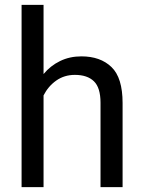

<svg xmlns="http://www.w3.org/2000/svg" viewBox="-20 -770 591 790"><path d="M159.2 -750V-465.3Q187.5 -499.5 227.1 -518.8Q266.6 -538.1 314.9 -538.1Q393.1 -538.1 438.7 -494.1Q484.4 -450.2 484.4 -346.2V0H393.6V-347.2Q393.6 -409.2 366.5 -435.5Q339.4 -461.9 288.1 -461.9Q244.6 -461.9 211.4 -438.5Q178.2 -415 159.2 -377.4V0H68.8V-750Z"/></svg>

Font: Vazirmatn RD UI
Style: Regular
Weight: 400
Designer: Saber Rastikerdar
Foundry: Saber Rastikerdar
Version: Version 33.003